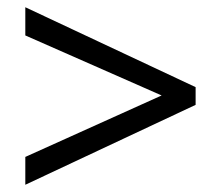

<svg xmlns="http://www.w3.org/2000/svg" viewBox="-20 -596 612 531"><path d="M50 -85V-162L427 -332L50 -498V-576L521 -355V-306Z"/></svg>

Font: Noto Serif Oriya
Style: Regular
Weight: 400
Designer: David Williams
Foundry: Google LLC, David Williams
Version: Version 1.051; ttfautohint (v1.8.4.7-5d5b)